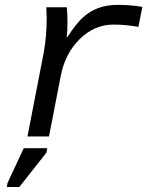

<svg xmlns="http://www.w3.org/2000/svg" viewBox="-20 -558 640 785"><path d="M545.9 -448.2Q493.7 -457.5 444.3 -457.5Q366.2 -457.5 306.2 -398.4Q246.1 -339.4 228.5 -248L180.2 0H92.3L158.7 -342.3Q170.9 -408.7 170.9 -483.4L169.4 -528.3H252.9Q255.9 -503.9 255.9 -465.8Q255.9 -433.6 252.9 -406.2H255.4Q291 -461.4 319.1 -486.8Q347.2 -512.2 381.8 -525.1Q416.5 -538.1 462.9 -538.1Q514.6 -538.1 562 -529.8ZM7.8 206.5 10.7 190.4 77.1 47.9H173.3L169.9 65.9L59.1 206.5Z"/></svg>

Font: Liberation Mono
Style: Italic
Weight: 400
Italic angle: -12°
Monospace: yes
Designer: Steve Matteson
Foundry: Ascender Corporation
Version: Version 2.1.5